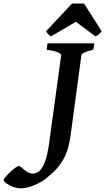

<svg xmlns="http://www.w3.org/2000/svg" viewBox="-186 -857 586 1071"><path d="M340.3 -615.2 334.5 -579.6Q270.5 -564.9 268.1 -549.3L207.5 -100.1Q197.8 -27.3 174.6 18.3Q151.4 64 122.6 92.3Q93.8 120.6 67.4 141.1Q41 161.6 1.2 177.5Q-38.6 193.4 -68.4 193.4Q-92.3 193.4 -114.5 184.8Q-136.7 176.3 -151.1 165.3Q-165.5 154.3 -165.5 147Q-165.5 141.6 -154.8 129.2Q-144 116.7 -129.2 102.8Q-114.3 88.9 -100.6 78.9Q-86.9 68.8 -80.6 68.8Q-74.2 68.8 -63.2 79.3Q-52.2 89.8 -36.6 100.6Q-21 111.3 -1 111.3Q14.2 111.3 31 99.1Q47.9 86.9 63.2 49.1Q78.6 11.2 88.9 -64.9L155.3 -549.3Q155.8 -555.2 141.4 -563.2Q127 -571.3 74.2 -579.6L79.1 -615.2ZM380.9 -683.1Q374 -672.9 364.5 -665Q355 -657.2 347.2 -653.8L237.3 -735.4L97.7 -653.8Q93.3 -656.7 84.5 -664.8Q75.7 -672.9 71.3 -683.1L215.8 -837.4H282.7Z"/></svg>

Font: Gentium Plus
Style: Bold Italic
Weight: 700
Italic angle: -8°
Designer: Victor Gaultney, Annie Olsen, Iska Routamaa, Becca Hirsbrunner
Foundry: SIL International
Version: Version 6.101